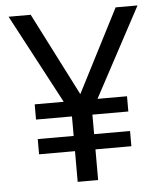

<svg xmlns="http://www.w3.org/2000/svg" viewBox="-52 -759 675 804"><g transform="rotate(-5 286.0 -357.0)"><path d="M285 -365 464 -714H556L355 -339H479V-275H328V-193H479V-129H328V0H242V-129H91V-193H242V-275H91V-339H213L14 -714H107Z"/></g></svg>

Font: Noto Sans Thai Looped
Style: Regular
Weight: 400
Designer: Sasikarn Vongin, Ben Mitchell
Foundry: The Fontpad Ltd
Version: Version 1.001; ttfautohint (v1.8.4.7-5d5b)